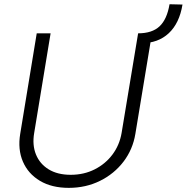

<svg xmlns="http://www.w3.org/2000/svg" viewBox="-20 -887 894 919"><path d="M655.8 -680.2 641.1 -727.5Q708 -727.5 743.7 -761Q779.3 -794.4 791.5 -866.7L853.5 -865.2Q838.9 -775.9 787.8 -728Q736.8 -680.2 655.8 -680.2ZM641.1 -727.5H707.5L627.9 -246.1Q615.7 -171.9 571.3 -113.5Q526.9 -55.2 459 -21.5Q391.1 12.2 309.1 12.2Q227.5 12.2 171.1 -21.5Q114.7 -55.2 89.6 -113.5Q64.5 -171.9 76.7 -246.1L155.8 -727.5H222.2L143.6 -250.5Q133.8 -192.9 152.1 -147.7Q170.4 -102.5 212.9 -76.4Q255.4 -50.3 318.4 -50.3Q381.8 -50.3 433.3 -76.4Q484.9 -102.5 518.6 -147.7Q552.2 -192.9 562 -250.5Z"/></svg>

Font: Inter Tight Light
Style: Italic
Weight: 300
Italic angle: -9.39999°
Designer: Rasmus Andersson
Foundry: rsms
Version: Version 3.004